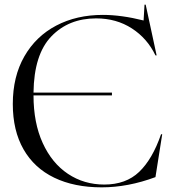

<svg xmlns="http://www.w3.org/2000/svg" viewBox="-20 -790 753 825"><path d="M35 -343Q35 -461 84.5 -547.5Q134 -634 221.5 -680Q309 -726 422 -726Q501 -726 597 -702L601 -770H606L653 -552H648Q613 -625 546.5 -668Q480 -711 393 -711Q275 -711 200.5 -633.5Q126 -556 124 -392H461V-380H124Q124 -262 163.5 -175.5Q203 -89 272 -43Q341 3 428 3Q521 3 578 -51.5Q635 -106 672 -213H677L648 -29Q530 15 417 15Q299 15 213 -26.5Q127 -68 81 -148.5Q35 -229 35 -343Z"/></svg>

Font: Nyght Serif Light
Style: Regular
Weight: 300
Designer: Maksym Kobuzan
Version: Version 0.410